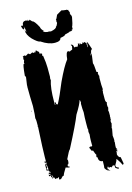

<svg xmlns="http://www.w3.org/2000/svg" viewBox="-138 -964 735 1072"><g transform="rotate(-15 229.5 -428.0)"><path d="M131.8 -716.3H136.7Q136.7 -712.9 148.4 -704.6Q148.4 -690.4 153.3 -690.4V-694.8H157.7Q157.7 -690.4 162.6 -690.4L160.2 -678.2H165Q171.9 -634.8 171.9 -607.4V-555.7L169.9 -541.5L171.9 -536.6Q157.7 -494.6 157.7 -413.6V-395H160.2V-409.2H165Q165 -395 171.9 -395H174.3Q195.8 -434.6 226.6 -510.7Q264.2 -591.3 290 -624Q293.5 -666.5 306.6 -666.5L316.4 -661.6Q316.4 -665 330.6 -668.9Q333 -673.8 335 -690.4Q330.6 -690.4 330.6 -694.8V-697.3H333Q344.7 -694.8 344.7 -678.2H351.6L356.4 -680.7Q357.4 -676.3 361.3 -676.3Q365.7 -676.3 370.6 -690.4Q368.2 -690.4 368.2 -692.4H377.9V-683.1H379.9V-690.4H384.8V-685.5H394V-692.4H398.9L396.5 -688H398.9L406.2 -692.4Q409.2 -692.4 418 -680.7V-678.2Q418 -676.3 415.5 -676.3Q418 -672.9 418 -659.7H420.4V-690.4Q425.3 -687 439 -643.1Q430.2 -643.1 427.2 -617.2Q427.2 -614.7 429.7 -614.7L422.9 -564.9Q426.8 -561 429.7 -513.2Q437 -513.2 437 -508.3Q437 -505.9 434.6 -505.9Q436 -489.3 439 -489.3L437 -477.5V-437.5L439 -409.2Q434.6 -409.2 434.6 -406.7Q434.6 -404.3 437 -404.3L434.6 -392.6V-354.5Q434.6 -337.4 441.4 -335.9L439 -323.7V-314.5Q439 -309.1 441.4 -305.2Q439 -291 437 -291L439 -278.8V-255.4Q439 -252.9 437 -252.9L439 -248L437 -243.7L439 -238.8Q434.6 -231 434.6 -224.6Q434.6 -219.2 437 -215.3Q431.6 -189 429.7 -189Q429.7 -187 432.1 -187L424.8 -146.5Q427.2 -129.9 427.2 -118.2L424.8 -113.8Q424.8 -111.3 427.2 -111.3L424.8 -87.4V-70.8L429.7 -73.2V-70.8L427.2 -54.7H424.8V-59.1H420.4L422.9 -54.7L420.4 -38.1Q426.3 -19 437 -19Q437 -16.6 443.8 18.6Q443.8 22 437 25.9Q429.7 8.3 413.1 -14.2H410.6Q410.6 -6.3 396.5 16.6V23.4Q400.4 32.7 410.6 32.7V40H406.2Q392.1 31.7 392.1 28.3V16.6Q383.8 14.2 382.3 14.2Q382.3 17.1 370.6 23.4Q370.6 18.6 365.7 18.6H361.3V23.4Q356.4 23.4 356.4 14.2H351.6L349.1 28.3Q356.4 28.3 356.4 32.7V35.2H354Q343.8 35.2 333 16.6Q335 9.8 335 -23.9Q311.5 -23.9 311.5 -52.2Q306.6 -52.2 306.6 -56.6L309.1 -68.8Q305.7 -68.8 297.4 -94.7H290Q290 -96.2 280.8 -115.7L288.1 -120.6L292.5 -118.2Q297.4 -120.6 299.8 -120.6V-151.4Q299.8 -166 302.2 -187Q299.8 -195.8 299.8 -208Q299.8 -210.4 302.2 -210.4L299.8 -222.2V-250.5Q299.8 -286.1 302.2 -314.5Q299.8 -330.6 299.8 -364.3L302.2 -373.5Q299.8 -377.4 299.8 -385.3H297.4Q292.5 -364.3 259.8 -312Q241.7 -264.2 174.3 -134.8Q168 -131.8 146 -85.4Q146 -82.5 148.4 -78.1Q148.4 -54.7 139.2 -54.7V-44.9Q148.4 -43.9 148.4 -38.1H141.6L125 -42.5Q103.5 -8.8 103.5 0Q101.1 0 101.1 -2.4Q97.7 -2.4 82.5 14.2L77.6 11.7Q77.6 14.2 75.2 14.2L72.8 9.3Q75.2 5.4 75.2 0H72.8Q68.4 0.5 68.4 4.4L63.5 2.4L51.8 4.4Q51.8 -7.3 44.4 -7.3Q44.4 -2.4 39.6 -2.4H37.6V-7.3Q40 -7.3 44.4 -9.8Q42 -13.7 42 -19H39.6V-9.8H37.6Q32.7 -9.8 32.7 -14.2Q37.6 -20 37.6 -21.5L25.4 -19H23.4V-26.4H25.4Q30.3 -23.9 32.7 -23.9V-33.2L25.4 -28.3L23.4 -33.2Q27.8 -33.2 27.8 -40.5L35.2 -35.6L37.6 -40.5Q27.8 -44.9 27.8 -54.7L23.4 -52.2H18.6V-85.4Q19 -89.8 23.4 -89.8H25.4V-85.4H27.8V-127.9Q27.8 -168 35.2 -302.7H32.7L35.2 -307.1V-333.5Q35.2 -343.3 32.7 -352.1Q35.2 -363.3 37.6 -420.9Q35.2 -478 35.2 -536.6H37.6Q37.6 -539.1 35.2 -539.1L42 -586.4Q40 -595.7 37.6 -595.7Q43.5 -661.6 49.3 -661.6H53.7L51.8 -666.5Q51.8 -670.4 56.2 -680.7Q53.7 -685.5 53.7 -688L56.2 -699.7Q53.7 -699.7 53.7 -702.1L63.5 -706.5Q70.3 -704.6 70.3 -702.1Q73.7 -702.1 86.9 -711.4Q96.7 -706.5 96.7 -704.6L110.8 -711.4Q117.7 -709 117.7 -706.5Q127.4 -708 127.4 -713.9H129.4V-706.5H131.8ZM422.9 -621.6V-609.9H424.8V-621.6ZM21 -397H25.4V-395H21ZM21 -106.4H25.4V-99.6Q25.4 -94.7 21 -94.7Q21 -97.2 18.6 -97.2Q21 -101.1 21 -106.4ZM23.4 -83V-80.6L25.4 -68.8L21 -66.4Q23.4 -62 23.4 -56.6H30.3L27.8 -80.6V-83ZM422.9 -68.8V-64H424.8V-68.8ZM356.4 35.2H361.3V37.6H356.4ZM104.5 -858.4V-861.8H102.5V-858.4ZM249 -730.5Q212.9 -730.5 170.9 -758.8Q157.2 -758.8 127.9 -788.1Q102.5 -815.4 102.5 -841.3Q106.4 -841.3 106.4 -833.5H110.4Q106.4 -850.6 106.4 -856.9H104.5Q104.5 -856 100.6 -847.7Q92.8 -847.7 88.9 -869.6V-871.1L100.6 -869.6Q100.6 -893.1 123 -893.1L136.7 -886.7V-889.6L142.6 -888.2V-891.6H144.5L156.2 -878.9Q167.5 -878.9 189.5 -836.9Q189.5 -825.7 207 -808.6V-807.1L201.2 -810.1H199.2Q199.2 -803.7 226.6 -799.3Q228.5 -799.3 228.5 -800.8L243.2 -797.9Q276.4 -804.7 276.4 -816.4Q281.2 -816.4 288.1 -835L286.1 -844.7L288.1 -847.7Q286.1 -850.6 286.1 -854Q289.6 -854 299.8 -878.9L329.1 -896H331.1Q335.9 -893.6 356.4 -891.6Q356.4 -893.1 358.4 -893.1Q358.4 -890.1 368.2 -888.2L366.2 -885.3Q372.1 -876.5 372.1 -871.1L370.1 -868.2Q372.1 -864.7 372.1 -863.3H370.1L376 -855.5V-854L374 -850.6L377.9 -849.1Q370.1 -802.7 362.3 -790Q364.3 -787.1 364.3 -783.7Q360.4 -779.8 360.4 -775.9Q357.4 -777.3 354.5 -777.3V-775.9H358.4V-772.5Q355.5 -772.5 350.6 -769.5Q346.7 -771 344.7 -771Q344.7 -767.1 313.5 -760.3Q313.5 -753.4 284.2 -749Q281.7 -730.5 249 -730.5ZM134.8 -891.6H128.9Q129.4 -894.5 132.8 -894.5Z"/></g></svg>

Font: Mister Brush
Style: Regular
Weight: 400
Designer: GGBotNet
Foundry: GGBotNet
Version: 1.00